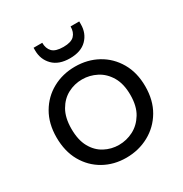

<svg xmlns="http://www.w3.org/2000/svg" viewBox="-176 -893 992 1038"><g transform="rotate(-30 320.0 -374.0)"><path d="M316 9Q239 9 177 -26Q115 -61 79 -124.5Q43 -188 43 -275Q43 -361 80 -424.5Q117 -488 180 -522.5Q243 -557 320 -557Q398 -557 460.5 -522.5Q523 -488 560 -424.5Q597 -361 597 -275Q597 -188 559.5 -124.5Q522 -61 458 -26Q394 9 316 9ZM316 -71Q364 -71 406.5 -93Q449 -115 476.5 -160Q504 -205 504 -275Q504 -344 477.5 -389Q451 -434 408.5 -456Q366 -478 319 -478Q271 -478 229.5 -456Q188 -434 162 -389Q136 -344 136 -275Q136 -205 161 -160Q186 -115 227.5 -93Q269 -71 316 -71ZM463 -739Q463 -683 426.5 -646Q390 -609 321 -609Q252 -609 215 -646.5Q178 -684 178 -740V-757H232Q232 -721 252 -700.5Q272 -680 321 -680Q369 -680 389 -700.5Q409 -721 409 -757H463Z"/></g></svg>

Font: Poppins
Style: Regular
Weight: 400
Designer: Ninad Kale (Devanagari), Jonny Pinhorn (Latin)
Version: Version 5.002